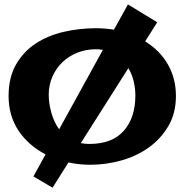

<svg xmlns="http://www.w3.org/2000/svg" viewBox="-20 -746 849 883"><path d="M789.1 -304.7Q789.1 -224.6 753.9 -165.5Q718.8 -106.4 663.1 -66.9Q607.4 -27.3 537.1 -7.8Q466.8 11.7 396.5 11.7Q371.1 11.7 345.7 9.3Q320.3 6.8 294.9 1L221.7 117.2L133.8 65.4L189.5 -36.1Q110.4 -77.1 64.9 -145.5Q19.5 -213.9 19.5 -304.7Q19.5 -390.6 54.2 -450.2Q88.9 -509.8 145 -546.4Q201.2 -583 273.4 -599.6Q345.7 -616.2 420.9 -616.2Q463.9 -616.2 503.9 -609.4L568.4 -725.6L703.1 -643.6L647.5 -555.7Q715.8 -513.7 752.4 -449.2Q789.1 -384.8 789.1 -304.7ZM602.5 -306.6Q602.5 -339.8 594.7 -372.6Q586.9 -405.3 570.3 -432.6L351.6 -87.9Q370.1 -84 390.6 -84Q496.1 -84 549.3 -144.5Q602.5 -205.1 602.5 -306.6ZM453.1 -516.6Q436.5 -519.5 420.9 -519.5Q376 -519.5 336.4 -503.9Q296.9 -488.3 267.6 -460.4Q238.3 -432.6 221.2 -394Q204.1 -355.5 204.1 -310.5Q204.1 -270.5 216.3 -227.1Q228.5 -183.6 252 -151.4Z"/></svg>

Font: Fontdiner Swanky
Style: Regular
Weight: 400
Designer: Font Diner, Inc
Foundry: Font Diner, Inc
Version: Version 1.000